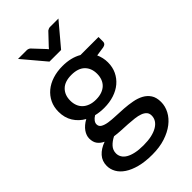

<svg xmlns="http://www.w3.org/2000/svg" viewBox="-270 -799 1062 1062"><g transform="rotate(-45 261.0 -268.0)"><path d="M247 -253.5Q273 -253.5 292.8 -260.5Q312.5 -267.5 325.8 -280.2Q339 -293 345.8 -311Q352.5 -329 352.5 -350.5Q352.5 -394.5 325.8 -420.8Q299 -447 247 -447Q195.5 -447 168.8 -420.8Q142 -394.5 142 -350.5Q142 -329 148.8 -311.2Q155.5 -293.5 168.8 -280.8Q182 -268 201.8 -260.8Q221.5 -253.5 247 -253.5ZM402.5 26.5Q402.5 8.5 392.5 -2.2Q382.5 -13 365.2 -19.2Q348 -25.5 325 -28.2Q302 -31 276.8 -32.5Q251.5 -34 225 -35.2Q198.5 -36.5 174 -40Q148 -27 131.2 -8.5Q114.5 10 114.5 35Q114.5 51 122.8 65Q131 79 148.2 89.2Q165.5 99.5 191.8 105.2Q218 111 254.5 111Q290.5 111 318 104.8Q345.5 98.5 364.2 87.2Q383 76 392.8 60.5Q402.5 45 402.5 26.5ZM501.5 -489V-452.5Q501.5 -434.5 479 -430L424.5 -422Q431.5 -406.5 435.5 -389.2Q439.5 -372 439.5 -353Q439.5 -315.5 425 -285.2Q410.5 -255 385 -233.5Q359.5 -212 324.2 -200.5Q289 -189 247 -189Q212.5 -189 182.5 -196.5Q167.5 -187.5 159.8 -176.8Q152 -166 152 -155.5Q152 -138 166.8 -129.5Q181.5 -121 205.2 -117.2Q229 -113.5 259.8 -112.5Q290.5 -111.5 322.2 -109.2Q354 -107 384.8 -101.2Q415.5 -95.5 439.2 -82.8Q463 -70 477.8 -47.8Q492.5 -25.5 492.5 10Q492.5 43 476.2 74Q460 105 429 129Q398 153 353.5 167.5Q309 182 252.5 182Q196 182 154.2 171Q112.5 160 84.8 141.5Q57 123 43.2 98.5Q29.5 74 29.5 47.5Q29.5 10.5 52.5 -15.2Q75.5 -41 116 -55.5Q94 -65.5 81 -82.8Q68 -100 68 -128.5Q68 -139.5 72 -151.2Q76 -163 84.2 -174.8Q92.5 -186.5 104.8 -197Q117 -207.5 133 -216Q95.5 -237 74 -271.8Q52.5 -306.5 52.5 -353Q52.5 -390.5 67 -420.5Q81.5 -450.5 107.2 -472Q133 -493.5 168.8 -505Q204.5 -516.5 247 -516.5Q313 -516.5 360.5 -489ZM417 -718 304.5 -584.5H213.5L101 -718H169Q175 -718 180.8 -715.8Q186.5 -713.5 190 -710.5L251 -645.5Q255.5 -641 260 -635Q264.5 -641 269 -645.5L330.5 -710.5Q334 -713 339.8 -715.5Q345.5 -718 351.5 -718Z"/></g></svg>

Font: Lato 2
Style: Regular
Weight: 500
Designer: Lukasz Dziedzic with Adam Twardoch and Botio Nikoltchev
Foundry: tyPoland Lukasz Dziedzic
Version: Version 2.015; 2015-08-06; http://www.latofonts.com/